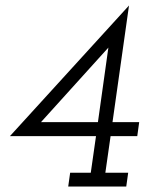

<svg xmlns="http://www.w3.org/2000/svg" viewBox="-20 -678 558 698"><path d="M235 -50 228 0H439L446 -50H363L382 -183H479L486 -234H389L449 -658L16 -183H329L310 -50ZM374 -505 336 -234H129Z"/></svg>

Font: Josefin Slab Thin Medium
Style: Italic
Weight: 500
Italic angle: -12°
Version: Version 2.000